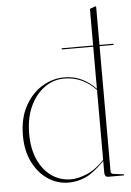

<svg xmlns="http://www.w3.org/2000/svg" viewBox="-53 -762 553 812"><g transform="rotate(-5 224.0 -356.0)"><path d="M225 -556Q225 -558.5 227.5 -558.5H359V-711Q359 -714 361 -715L381 -722Q382 -722.5 383.5 -722.5Q386 -722.5 386 -720V-558.5H443.5Q446 -558.5 446 -556Q446 -553.5 443.5 -553.5H386V-21Q386 -11.5 398 -10L438 -5Q442 -5 442 -2Q442 0 439 0H374Q359 0 359 -20V-68.5Q314 -22 279 -6Q244 10 206 10Q158 10 118 -16.8Q78 -43.5 54 -91.8Q30 -140 30 -204Q30 -277.5 58.2 -329.2Q86.5 -381 131 -408Q175.5 -435 225 -435Q267 -435 300.8 -418.2Q334.5 -401.5 359 -374.5V-553.5H227.5Q225 -553.5 225 -556ZM57 -209Q57 -146.5 77.8 -100.2Q98.5 -54 134.8 -28.5Q171 -3 217 -3Q247 -3 284.5 -18.5Q322 -34 359 -73V-369.5Q335 -396.5 300.8 -413.2Q266.5 -430 224 -430Q179.5 -430 141.5 -403.2Q103.5 -376.5 80.2 -327Q57 -277.5 57 -209Z"/></g></svg>

Font: Fraunces 144pt Thin
Style: Regular
Weight: 100
Version: Version 1.000;[f99f86859]